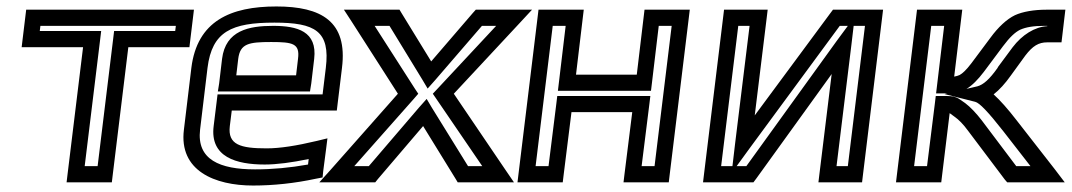

<svg xmlns="http://www.w3.org/2000/svg" viewBox="-20 -539 3316 594"><path d="M569 -418 577 -484 580 -509H555H86H61L58 -484L50 -418L47 -393H72H237L189 0L186 25H211H301H326L329 0L377 -393H541H566L569 -418ZM522 -443H358H333L330 -418L282 -25H242L290 -418L293 -443H268H103L105 -459H524L522 -443Z M835 -519C693 -519 590 -474 572 -329L549 -138C533 -11 644 35 763 35C826 35 892 28 957 14L978 10L980 -10L989 -79L993 -111L960 -103C897 -88 846 -80 805 -80C724 -80 684 -91 691 -149L697 -197H997H1022L1025 -222L1038 -329C1056 -473 974 -519 835 -519ZM829 -469C955 -469 1002 -443 988 -329L978 -247H678H653L650 -222L641 -149C629 -53 711 -30 799 -30C836 -30 882 -36 935 -47L933 -30C877 -20 823 -15 769 -15C660 -15 588 -45 599 -138L622 -329C636 -442 697 -469 829 -469ZM819 -409C887 -409 908 -404 902 -357L896 -306H711L717 -357C723 -404 749 -409 819 -409ZM825 -459C750 -459 678 -445 667 -357L658 -281L654 -256H679H914H939L943 -281L952 -357C962 -442 900 -459 825 -459Z M1542 -16 1384 -249 1588 -468 1626 -509H1573H1464H1452L1443 -499L1314 -349L1222 -499L1216 -509H1203H1094H1044L1070 -469L1211 -249L1004 -15L968 25H1019H1128H1141L1149 15L1289 -149L1390 15L1396 25H1409H1518H1570L1542 -16ZM1472 -25H1428L1316 -206L1300 -233L1276 -206L1121 -25H1076L1261 -234L1274 -249L1264 -264L1139 -459H1185L1287 -292L1303 -265L1327 -292L1471 -459H1515L1334 -265L1319 -249L1330 -233L1472 -25Z M2052 0 2111 -484 2114 -509H2089H1999H1974L1971 -484L1950 -308H1762L1783 -484L1786 -509H1761H1671H1646L1643 -484L1584 0L1581 25H1606H1696H1721L1724 0L1748 -192H1936L1912 0L1909 25H1934H2024H2049L2052 0ZM2005 -25H1965L1989 -217L1992 -242H1967H1729H1704L1701 -217L1677 -25H1637L1690 -459H1730L1709 -283L1706 -258H1731H1969H1994L1997 -283L2018 -459H2058L2005 -25Z M2320 13 2553 -310 2515 0 2512 25H2537H2622H2647L2650 0L2709 -484L2712 -509H2687H2570H2557L2548 -497L2315 -182L2352 -484L2355 -509H2330H2245H2220L2217 -484L2158 0L2155 25H2180H2297H2311L2320 13ZM2621 -459H2656L2603 -25H2568L2614 -400L2621 -459ZM2246 -25H2211L2264 -459H2299L2254 -93L2246 -25ZM2289 -25H2259L2299 -80L2578 -459H2603L2569 -413L2289 -25Z M2777 25H2867H2892L2895 0L2918 -189C2921 -187 2925 -184 2933 -178C2946 -169 2960 -155 2976 -133L3089 17L3096 25H3107H3218H3274L3242 -17L3125 -167C3098 -202 3074 -229 3054 -247C3072 -261 3090 -281 3107 -305L3152 -367C3175 -397 3193 -408 3220 -408H3239H3264L3267 -433L3273 -484L3276 -509H3251H3217C3179 -509 3144 -503 3120 -492C3095 -480 3068 -455 3044 -422L2985 -343C2969 -322 2958 -312 2949 -307C2944 -305 2939 -303 2932 -302L2954 -484L2957 -509H2932H2842H2817L2814 -484L2755 0L2752 25H2777ZM2970 -264C2987 -274 3006 -293 3024 -317L3083 -396C3104 -424 3120 -439 3136 -447C3154 -455 3177 -459 3211 -459H3220V-458C3181 -456 3142 -431 3113 -393L3067 -331V-330C3041 -293 3022 -277 3004 -272L2970 -264ZM2808 -25 2861 -459H2901L2879 -275L2876 -250H2901C2904 -250 2907 -250 2910 -250L2902 -248L2997 -224C3010 -221 3037 -193 3084 -133L3168 -25H3124L3017 -167C3000 -189 2982 -208 2966 -220C2954 -228 2946 -235 2937 -238C2927 -242 2915 -242 2900 -242H2875L2872 -217L2848 -25H2808Z"/></svg>

Font: Gamestation Text Outline
Style: Italic
Weight: 400
Designer: Jonas Hecksher
Foundry: Jonas Hecksher, Playtypeª, e-types AS
Version: Version 1.003